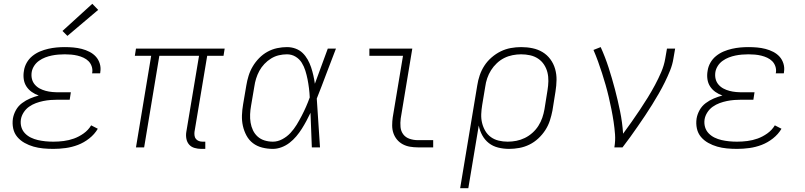

<svg xmlns="http://www.w3.org/2000/svg" viewBox="-20 -776 4240 1011"><path d="M261 8Q234 8 207.5 5.5Q181 3 156.5 -4Q132 -11 109.5 -23.5Q87 -36 71 -55Q55 -74 49.5 -99.5Q44 -125 48 -152Q52 -175 64 -196.5Q76 -218 96 -233Q116 -248 138.5 -257.5Q161 -267 184 -273Q164 -280 147 -292Q130 -304 119 -321Q108 -338 105 -359.5Q102 -381 106 -403Q109 -425 120.5 -445.5Q132 -466 150.5 -481Q169 -496 190.5 -505Q212 -514 234 -519Q256 -524 277.5 -526Q299 -528 321 -528Q344 -528 366.5 -526Q389 -524 410.5 -518.5Q432 -513 451.5 -503Q471 -493 485 -477.5Q499 -462 505.5 -440.5Q512 -419 508 -396Q508 -395 508 -393.5Q508 -392 507 -390H465Q465 -391 465 -392Q465 -393 466 -395Q468 -412 462.5 -427.5Q457 -443 446 -454Q435 -465 420 -472Q405 -479 388.5 -483Q372 -487 355 -488.5Q338 -490 321 -490Q304 -490 286.5 -488.5Q269 -487 252 -483.5Q235 -480 218 -473.5Q201 -467 185.5 -456Q170 -445 160 -429.5Q150 -414 147 -397Q144 -378 148 -361Q152 -344 163 -331Q174 -318 189 -310Q204 -302 221 -297.5Q238 -293 255.5 -291.5Q273 -290 292 -290H353L347 -251H285Q266 -251 246.5 -249.5Q227 -248 207.5 -244Q188 -240 169 -233Q150 -226 133 -214Q116 -202 104.5 -184Q93 -166 90 -147Q87 -126 92.5 -107Q98 -88 111.5 -74Q125 -60 142.5 -51.5Q160 -43 179.5 -38.5Q199 -34 219.5 -32Q240 -30 261 -30Q288 -30 315.5 -33.5Q343 -37 369.5 -46.5Q396 -56 420.5 -73.5Q445 -91 460 -116L495 -98Q478 -69 450 -47Q422 -25 390.5 -13Q359 -1 326 3.5Q293 8 261 8ZM335 -587 309 -613 466 -756 497 -724Z M1040 8Q1022 8 1004.5 3Q987 -2 976 -14.5Q965 -27 961.5 -45Q958 -63 961 -81L1028 -482H819L739 0H696L776 -482H690L696 -520H1163L1157 -482H1071L1004 -81Q1003 -71 1004.5 -61Q1006 -51 1012 -44Q1018 -37 1027 -33.5Q1036 -30 1047 -30H1061V8Z M1417 8Q1388 8 1360.5 1Q1333 -6 1312 -22Q1291 -38 1278 -62Q1265 -86 1259 -113Q1253 -140 1254 -168.5Q1255 -197 1260 -226L1277 -326Q1281 -351 1289 -377Q1297 -403 1311 -426.5Q1325 -450 1344.5 -470Q1364 -490 1388.5 -503.5Q1413 -517 1439.5 -522.5Q1466 -528 1491 -528Q1515 -528 1536.5 -520Q1558 -512 1573.5 -497Q1589 -482 1600 -462.5Q1611 -443 1618 -422Q1625 -401 1630 -379Q1635 -357 1638 -335Q1655 -381 1672 -427.5Q1689 -474 1706 -520H1749Q1723 -454 1698.5 -388Q1674 -322 1648 -257Q1653 -193 1656.5 -128.5Q1660 -64 1665 0H1622Q1620 -46 1618.5 -91.5Q1617 -137 1615 -182Q1605 -161 1593.5 -139.5Q1582 -118 1569 -97.5Q1556 -77 1540 -58Q1524 -39 1504.5 -24Q1485 -9 1462 -0.5Q1439 8 1417 8ZM1417 -30Q1442 -30 1466.5 -43Q1491 -56 1509.5 -76Q1528 -96 1542 -119Q1556 -142 1568.5 -166Q1581 -190 1591.5 -214Q1602 -238 1611 -263Q1610 -287 1607 -311Q1604 -335 1599.5 -358Q1595 -381 1588 -403.5Q1581 -426 1569 -445.5Q1557 -465 1536.5 -477.5Q1516 -490 1491 -490Q1470 -490 1448.5 -485Q1427 -480 1407.5 -468Q1388 -456 1372 -439Q1356 -422 1345.5 -402.5Q1335 -383 1328.5 -362Q1322 -341 1319 -319L1302 -219Q1298 -197 1297 -174.5Q1296 -152 1299.5 -130.5Q1303 -109 1312 -90Q1321 -71 1336.5 -57Q1352 -43 1373 -36.5Q1394 -30 1417 -30Z M2180 0Q2159 0 2138.5 -3.5Q2118 -7 2100.5 -16.5Q2083 -26 2070.5 -41Q2058 -56 2051.5 -75Q2045 -94 2045 -115.5Q2045 -137 2048 -158L2102 -482H1925V-520H2151L2090 -152Q2087 -129 2089 -107Q2091 -85 2103.5 -68.5Q2116 -52 2137 -45Q2158 -38 2180 -38H2261V0Z M2403 215 2493 -326Q2497 -353 2506 -379.5Q2515 -406 2530.5 -430Q2546 -454 2568.5 -473.5Q2591 -493 2616.5 -505.5Q2642 -518 2669.5 -523Q2697 -528 2724 -528Q2755 -528 2784 -522Q2813 -516 2837 -501.5Q2861 -487 2878 -464Q2895 -441 2903 -413Q2911 -385 2910.5 -355Q2910 -325 2905 -294L2889 -194Q2884 -168 2875.5 -141.5Q2867 -115 2851.5 -91Q2836 -67 2814.5 -47Q2793 -27 2767.5 -14.5Q2742 -2 2714.5 3Q2687 8 2661 8Q2631 8 2603 1Q2575 -6 2554 -22.5Q2533 -39 2519.5 -63.5Q2506 -88 2501 -115L2446 215ZM2653 -30Q2676 -30 2699 -34.5Q2722 -39 2743.5 -49.5Q2765 -60 2783.5 -76.5Q2802 -93 2815 -113.5Q2828 -134 2835.5 -156Q2843 -178 2847 -201L2863 -301Q2867 -325 2867.5 -349Q2868 -373 2862.5 -395Q2857 -417 2844.5 -436Q2832 -455 2813 -467.5Q2794 -480 2771 -485Q2748 -490 2724 -490Q2702 -490 2679 -485.5Q2656 -481 2635 -470.5Q2614 -460 2596 -443Q2578 -426 2565.5 -406Q2553 -386 2545.5 -364Q2538 -342 2535 -319L2519 -223Q2515 -199 2514 -175Q2513 -151 2518.5 -128.5Q2524 -106 2535.5 -86.5Q2547 -67 2565 -54Q2583 -41 2606 -35.5Q2629 -30 2653 -30Z M3215 0Q3221 -35 3218.5 -68.5Q3216 -102 3211 -135Q3206 -168 3199.5 -200.5Q3193 -233 3185.5 -265Q3178 -297 3169 -328.5Q3160 -360 3150 -391Q3140 -422 3129 -452.5Q3118 -483 3105 -513L3143 -528Q3167 -475 3185 -419Q3203 -363 3218 -306Q3233 -249 3245 -190.5Q3257 -132 3261 -72Q3284 -103 3306 -134.5Q3328 -166 3349.5 -198Q3371 -230 3391 -262.5Q3411 -295 3429 -328.5Q3447 -362 3462 -397Q3477 -432 3483 -468L3492 -520H3535L3526 -468Q3521 -436 3508.5 -405Q3496 -374 3481 -343.5Q3466 -313 3449 -283.5Q3432 -254 3414 -225Q3396 -196 3377 -167.5Q3358 -139 3338.5 -111Q3319 -83 3299 -55Q3279 -27 3258 0Z M3861 8Q3834 8 3807.5 5.5Q3781 3 3756.5 -4Q3732 -11 3709.5 -23.5Q3687 -36 3671 -55Q3655 -74 3649.5 -99.5Q3644 -125 3648 -152Q3652 -175 3664 -196.5Q3676 -218 3696 -233Q3716 -248 3738.5 -257.5Q3761 -267 3784 -273Q3764 -280 3747 -292Q3730 -304 3719 -321Q3708 -338 3705 -359.5Q3702 -381 3706 -403Q3709 -425 3720.5 -445.5Q3732 -466 3750.5 -481Q3769 -496 3790.5 -505Q3812 -514 3834 -519Q3856 -524 3877.5 -526Q3899 -528 3921 -528Q3944 -528 3966.5 -526Q3989 -524 4010.5 -518.5Q4032 -513 4051.5 -503Q4071 -493 4085 -477.5Q4099 -462 4105.5 -440.5Q4112 -419 4108 -396Q4108 -395 4108 -393.5Q4108 -392 4107 -390H4065Q4065 -391 4065 -392Q4065 -393 4066 -395Q4068 -412 4062.5 -427.5Q4057 -443 4046 -454Q4035 -465 4020 -472Q4005 -479 3988.5 -483Q3972 -487 3955 -488.5Q3938 -490 3921 -490Q3904 -490 3886.5 -488.5Q3869 -487 3852 -483.5Q3835 -480 3818 -473.5Q3801 -467 3785.5 -456Q3770 -445 3760 -429.5Q3750 -414 3747 -397Q3744 -378 3748 -361Q3752 -344 3763 -331Q3774 -318 3789 -310Q3804 -302 3821 -297.5Q3838 -293 3855.5 -291.5Q3873 -290 3892 -290H3953L3947 -251H3885Q3866 -251 3846.5 -249.5Q3827 -248 3807.5 -244Q3788 -240 3769 -233Q3750 -226 3733 -214Q3716 -202 3704.5 -184Q3693 -166 3690 -147Q3687 -126 3692.5 -107Q3698 -88 3711.5 -74Q3725 -60 3742.5 -51.5Q3760 -43 3779.5 -38.5Q3799 -34 3819.5 -32Q3840 -30 3861 -30Q3888 -30 3915.5 -33.5Q3943 -37 3969.5 -46.5Q3996 -56 4020.5 -73.5Q4045 -91 4060 -116L4095 -98Q4078 -69 4050 -47Q4022 -25 3990.5 -13Q3959 -1 3926 3.5Q3893 8 3861 8Z"/></svg>

Font: Iosevka SS04 XLt Ex
Style: Italic
Weight: 200
Width: 7
Italic angle: -9°
Monospace: yes
Designer: Belleve Invis
Foundry: Belleve Invis
Version: Version 19.0.0; ttfautohint (v1.8.4)